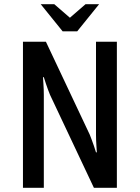

<svg xmlns="http://www.w3.org/2000/svg" viewBox="-20 -900 670 920"><path d="M90 0ZM220 -445Q215 -456 210 -470.5Q205 -485 200 -499Q195 -514 190 -530H186Q187 -514 188 -499Q189 -485 189.5 -470.5Q190 -456 190 -445V0H90V-700H200L410 -255Q415 -244 420 -229Q425 -214 430 -201Q435 -185 440 -170H444Q443 -185 442 -201Q441 -214 440.5 -229Q440 -244 440 -255V-700H540V0H430ZM280 -750 175 -880H240L315 -815L390 -880H455L350 -750Z"/></svg>

Font: Scada
Style: Regular
Weight: 400
Designer: Jovanny Lemonad
Foundry: Jovanny Lemonad
Version: Version 3.005; ttfautohint (v0.91) -l 8 -r 50 -G 200 -x 0 -w